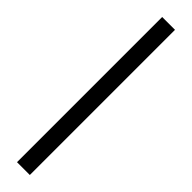

<svg xmlns="http://www.w3.org/2000/svg" viewBox="-314 -751 837 837"><g transform="rotate(45 104.5 -332.5)"><path d="M65 115V-780H144V115Z"/></g></svg>

Font: Trickster
Style: Regular
Weight: 400
Designer: Jean-Baptiste Morizot
Foundry: Jean-Baptiste Morizot
Version: Version 2.000;PS 2.0;hotconv 1.0.88;makeotf.lib2.5.647800